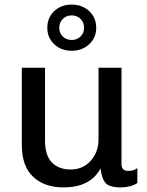

<svg xmlns="http://www.w3.org/2000/svg" viewBox="-20 -806 640 836"><path d="M256 10Q174 10 124.5 -36Q75 -82 75 -175V-511H176V-194Q176 -130 205.5 -99Q235 -68 288 -68Q341 -68 375 -106Q409 -144 409 -200V-511H509V-92Q509 -62 537 -62Q547 -62 557 -64Q567 -66 578 -74V-9Q565 0 545.5 5Q526 10 506 10Q452 10 436.5 -13Q421 -36 418 -73Q374 10 256 10ZM292 -585Q246 -585 216 -613.5Q186 -642 186 -685Q186 -729 216 -757.5Q246 -786 292 -786Q338 -786 368.5 -757.5Q399 -729 399 -685Q399 -642 368.5 -613.5Q338 -585 292 -585ZM292 -632Q315 -632 330.5 -647Q346 -662 346 -685Q346 -709 330.5 -724Q315 -739 292 -739Q269 -739 253.5 -723.5Q238 -708 238 -685Q238 -662 253.5 -647Q269 -632 292 -632Z"/></svg>

Font: Chivo Mono
Style: Regular
Weight: 400
Monospace: yes
Designer: Hector Gatti
Foundry: Omnibus-Type
Version: Version 1.008; ttfautohint (v1.8.4.7-5d5b)